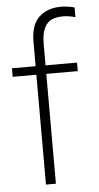

<svg xmlns="http://www.w3.org/2000/svg" viewBox="-53 -774 418 808"><g transform="rotate(-5 155.5 -370.0)"><path d="M8 -464V-500H283V-464ZM293 -691Q266 -699 240 -699Q214 -699 194 -690.5Q174 -682 162 -658Q150 -634 150 -589V0H108V-602Q108 -675 143.5 -707.5Q179 -740 235 -740Q250 -740 264 -738Q278 -736 293 -732Z"/></g></svg>

Font: Muli ExtraLight
Style: Regular
Weight: 250
Designer: Vernon Adams
Foundry: Vernon Adams
Version: Version 2.100; ttfautohint (v1.8.1.43-b0c9)